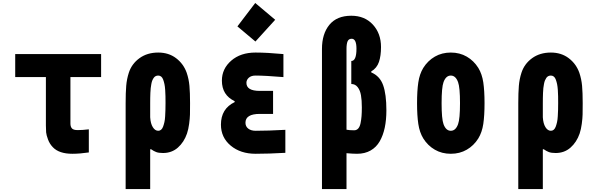

<svg xmlns="http://www.w3.org/2000/svg" viewBox="-20 -1034 4040 1304"><path d="M583.3 1.3Q522.1 10.4 471.4 10.4Q381.5 10.4 339.2 -33.9Q317.1 -56.6 306 -86.9Q294.9 -117.2 293.3 -135.1Q291.7 -153 291.7 -181.6V-510.4H83.3V-666.7H666.7V-510.4H458.3V-194.7Q458.3 -173.8 468.4 -162.1Q478.5 -150.4 507.8 -150.4Q540.4 -150.4 583.3 -155.6Z M1054.7 -520.8Q1044.9 -520.8 1037.1 -516.9Q1029.3 -513 1023.8 -504.9Q1018.2 -496.7 1014.3 -487.3Q1010.4 -477.9 1007.8 -463.2Q1005.2 -448.6 1003.6 -435.5Q1002 -422.5 1001.3 -403.3Q1000.7 -384.1 1000.3 -369.8Q1000 -355.5 1000 -333.3V-237.6Q1002.6 -194.7 1017.9 -170.2Q1033.2 -145.8 1054.7 -145.8Q1065.8 -145.8 1074.2 -153Q1082.7 -160.2 1087.9 -174.5Q1093.1 -188.8 1096.7 -204.8Q1100.3 -220.7 1101.6 -244.1Q1102.9 -267.6 1103.5 -286.8Q1104.2 -306 1104.2 -333.3Q1104.2 -361.3 1103.8 -380.2Q1103.5 -399.1 1101.9 -422.9Q1100.3 -446.6 1097 -462.2Q1093.8 -477.9 1088.5 -492.5Q1083.3 -507.2 1074.5 -514Q1065.8 -520.8 1054.7 -520.8ZM1054.7 -677.1Q1125.7 -677.1 1176.1 -638.7Q1226.6 -600.3 1248 -539.7Q1262.4 -497.4 1266.6 -451.2Q1270.8 -404.9 1270.8 -333.3Q1270.8 -282.6 1270.2 -256.2Q1269.5 -229.8 1264.6 -193Q1259.8 -156.2 1250 -127Q1229.8 -68.4 1188.2 -31.6Q1146.5 5.2 1087.2 5.2Q1058.6 5.2 1041.7 -1Q1024.7 -7.2 1006.5 -20.2H1000V250H833.3V-333.3Q833.3 -404.9 837.2 -451.2Q841.1 -497.4 854.8 -539.7Q874.3 -600.3 927.1 -638.7Q979.8 -677.1 1054.7 -677.1Z M1849 -899.7 1714.8 -752 1592.4 -854.8 1713.5 -1013.7ZM1573.6 -340.5V-347Q1487 -388 1487 -486.3Q1487 -567.1 1550.5 -622.1Q1613.9 -677.1 1715.5 -677.1Q1793.6 -677.1 1904.9 -666.7V-510.4Q1778.6 -520.8 1715.5 -520.8Q1686.2 -520.8 1669.9 -506.2Q1653.6 -491.5 1653.6 -471.4Q1653.6 -416.7 1744.1 -416.7H1834.6V-260.4H1744.8Q1647.1 -260.4 1647.1 -200.5Q1647.1 -175.1 1666 -160.5Q1684.9 -145.8 1716.1 -145.8Q1802.1 -145.8 1918 -152.3V3.9Q1805.3 10.4 1716.1 10.4Q1613.3 10.4 1546.9 -44.9Q1480.5 -100.3 1480.5 -187.5Q1480.5 -295.6 1573.6 -340.5Z M2501.3 -542.3Q2559.9 -517.6 2582 -455.7Q2604.2 -393.9 2604.2 -285.2Q2604.2 -219.4 2593.1 -167Q2582 -114.6 2558.9 -74.2Q2535.8 -33.9 2496.7 -11.7Q2457.7 10.4 2404.9 10.4Q2376.3 10.4 2333.3 6.5V250H2166.7V-701.8Q2166.7 -804 2217.1 -865.6Q2267.6 -927.1 2365.9 -927.1Q2457 -927.1 2512.4 -866.9Q2567.7 -806.6 2567.7 -714.8Q2567.7 -654.9 2553.7 -613.3Q2539.7 -571.6 2501.3 -548.8ZM2333.3 -153Q2354.2 -149.1 2385.4 -149.1Q2401.7 -149.1 2412.8 -161.1Q2423.8 -173.2 2428.7 -196.9Q2433.6 -220.7 2435.5 -245.4Q2437.5 -270.2 2437.5 -304.7Q2437.5 -353.5 2431.6 -387Q2425.8 -420.6 2409.2 -442.1Q2392.6 -463.5 2365.9 -463.5V-619.8Q2401 -619.8 2401 -703.1Q2401 -770.8 2368.5 -770.8Q2348.3 -770.8 2340.8 -753.6Q2333.3 -736.3 2333.3 -701.8Z M3228.5 -572.9Q3253.9 -531.2 3262.4 -474.3Q3270.8 -417.3 3270.8 -333.3Q3270.8 -249.3 3262.4 -192.4Q3253.9 -135.4 3228.5 -93.8Q3197.9 -44.9 3150.1 -17.3Q3102.2 10.4 3041.7 10.4Q2981.1 10.4 2933.3 -17.3Q2885.4 -44.9 2854.8 -93.8Q2829.4 -135.4 2821 -192.4Q2812.5 -249.3 2812.5 -333.3Q2812.5 -417.3 2821 -474.3Q2829.4 -531.2 2854.8 -572.9Q2885.4 -621.7 2933.3 -649.4Q2981.1 -677.1 3041.7 -677.1Q3102.2 -677.1 3150.1 -649.4Q3197.9 -621.7 3228.5 -572.9ZM2992.2 -475.9Q2979.2 -440.1 2979.2 -333.3Q2979.2 -226.6 2992.2 -190.8Q3008.5 -145.8 3041.7 -145.8Q3074.9 -145.8 3091.1 -190.8Q3104.2 -226.6 3104.2 -333.3Q3104.2 -440.1 3091.1 -475.9Q3074.9 -520.8 3041.7 -520.8Q3008.5 -520.8 2992.2 -475.9Z M3721.4 -520.8Q3711.6 -520.8 3703.8 -516.9Q3696 -513 3690.4 -504.9Q3684.9 -496.7 3681 -487.3Q3677.1 -477.9 3674.5 -463.2Q3671.9 -448.6 3670.2 -435.5Q3668.6 -422.5 3668 -403.3Q3667.3 -384.1 3667 -369.8Q3666.7 -355.5 3666.7 -333.3V-237.6Q3669.3 -194.7 3684.6 -170.2Q3699.9 -145.8 3721.4 -145.8Q3732.4 -145.8 3740.9 -153Q3749.3 -160.2 3754.6 -174.5Q3759.8 -188.8 3763.3 -204.8Q3766.9 -220.7 3768.2 -244.1Q3769.5 -267.6 3770.2 -286.8Q3770.8 -306 3770.8 -333.3Q3770.8 -361.3 3770.5 -380.2Q3770.2 -399.1 3768.6 -422.9Q3766.9 -446.6 3763.7 -462.2Q3760.4 -477.9 3755.2 -492.5Q3750 -507.2 3741.2 -514Q3732.4 -520.8 3721.4 -520.8ZM3721.4 -677.1Q3792.3 -677.1 3842.8 -638.7Q3893.2 -600.3 3914.7 -539.7Q3929 -497.4 3933.3 -451.2Q3937.5 -404.9 3937.5 -333.3Q3937.5 -282.6 3936.8 -256.2Q3936.2 -229.8 3931.3 -193Q3926.4 -156.2 3916.7 -127Q3896.5 -68.4 3854.8 -31.6Q3813.2 5.2 3753.9 5.2Q3725.3 5.2 3708.3 -1Q3691.4 -7.2 3673.2 -20.2H3666.7V250H3500V-333.3Q3500 -404.9 3503.9 -451.2Q3507.8 -497.4 3521.5 -539.7Q3541 -600.3 3593.7 -638.7Q3646.5 -677.1 3721.4 -677.1Z"/></svg>

Font: Monoid
Style: Bold
Weight: 700
Width: 4
Designer: Andreas Larsen (@larsenwork)
Version: Version 0.61